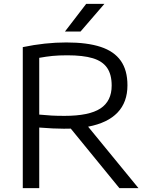

<svg xmlns="http://www.w3.org/2000/svg" viewBox="-20 -966 766 986"><path d="M593 0 343.5 -305.5Q332 -305 308 -305Q256 -305 181.5 -311V0H97V-724Q211.5 -748 320.5 -748Q428 -748 497 -725.2Q566 -702.5 600.2 -654Q634.5 -605.5 634.5 -528Q634.5 -441 583.5 -387.8Q532.5 -334.5 432.5 -315.5L691 0ZM181.5 -377.5Q219 -374 245.8 -372.5Q272.5 -371 311 -371Q438 -371 495.8 -409Q553.5 -447 553.5 -526.5Q553.5 -584 529.8 -618Q506 -652 456.5 -667Q407 -682 325.5 -682Q282 -682 249.5 -678.8Q217 -675.5 181.5 -669ZM313.5 -804 422.5 -946H516L393.5 -804Z"/></svg>

Font: Encode Sans Expanded
Style: Regular
Weight: 400
Width: 7
Designer: Multiple Designers
Foundry: Impallari Type
Version: Version 2.000